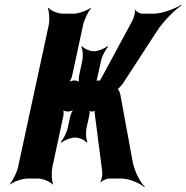

<svg xmlns="http://www.w3.org/2000/svg" viewBox="-20 -770 803 828"><path d="M640 -711H593C584 -711 567 -720 565 -727L562 -725C564 -717 557 -692 551 -681L416 -431C413 -428 409 -420 410 -418L414 -420C413 -422 405 -423 403 -423C400 -423 393 -422 391 -420L393 -417C395 -419 398 -428 399 -432L416 -509C420 -528 436 -558 446 -568L443 -571C432 -561 403 -549 385 -549C367 -549 341 -561 334 -571L331 -568C337 -558 339 -528 335 -509L321 -443C319 -434 319 -417 323 -412L326 -414C323 -419 309 -423 301 -423C293 -423 279 -419 274 -414L275 -412C281 -417 289 -434 291 -443L338 -661C343 -685 361 -722 373 -735L372 -737C357 -725 320 -711 297 -711H252C229 -711 197 -725 188 -737L186 -735C192 -722 195 -685 190 -661L58 -50C53 -26 34 11 22 24L23 26C38 14 75 0 98 0H143C166 0 198 14 207 26L209 24C203 11 201 -26 206 -50L253 -269C255 -278 255 -295 251 -300L248 -298C251 -293 264 -289 272 -289C280 -289 295 -293 300 -298L299 -300C293 -295 285 -278 283 -269L272 -218C268 -198 252 -168 242 -158L245 -155C256 -165 286 -177 304 -177C322 -177 347 -165 354 -155L357 -158C351 -168 349 -198 353 -218L366 -276C367 -282 367 -294 365 -297L362 -294C363 -291 372 -289 377 -289C381 -289 391 -291 393 -294L391 -296C388 -293 388 -281 389 -277L421 -29C422 -19 419 6 413 14L415 16C421 8 441 0 449 0H503C538 0 584 20 603 38L604 35C585 17 560 -31 552 -73L499 -362C498 -369 490 -388 485 -388L484 -384C489 -384 504 -402 510 -410L657 -636C685 -679 734 -728 763 -747L762 -750C733 -731 678 -711 640 -711Z"/></svg>

Font: Asimov
Style: EdgeExtremeIt
Weight: 500
Designer: Google
Version: Version 2.000980: 2014